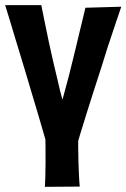

<svg xmlns="http://www.w3.org/2000/svg" viewBox="-43 -724 490 744"><path d="M131 0Q133 -29 133.5 -89.5Q134 -150 132 -234L260 -224Q260 -188 260 -156Q260 -124 261 -96.5Q262 -69 263 -45.5Q264 -22 266 -1ZM-23 -704H117Q123 -674 130.5 -637.5Q138 -601 146 -562.5Q154 -524 163 -486Q171 -454 177.5 -425Q184 -396 189.5 -373.5Q195 -351 199 -338Q204 -356 210.5 -380Q217 -404 224.5 -432.5Q232 -461 239 -491Q245 -516 251.5 -542Q258 -568 264 -594.5Q270 -621 276.5 -646Q283 -671 288 -694L427 -698Q420 -678 411.5 -652.5Q403 -627 393 -597.5Q383 -568 372.5 -536Q362 -504 352 -470Q336 -421 320.5 -372.5Q305 -324 291 -279.5Q277 -235 266 -198.5Q255 -162 248 -137L146 -138Q138 -167 127.5 -202.5Q117 -238 105.5 -278Q94 -318 81 -360Q68 -402 56 -444Q45 -481 34 -516.5Q23 -552 13 -585.5Q3 -619 -6 -649Q-15 -679 -23 -704Z"/></svg>

Font: Truculenta ExtraBold
Style: Regular
Weight: 800
Version: Version 1.002